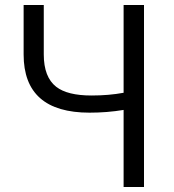

<svg xmlns="http://www.w3.org/2000/svg" viewBox="-20 -752 701 772"><path d="M477 -310Q411 -299 340 -299Q75 -299 75 -533V-732H156V-533Q156 -442 206 -403Q251 -368 348 -368Q418 -368 477 -379V-732H559V0H477Z"/></svg>

Font: Source Han Sans CN Normal
Style: Regular
Weight: 350
Designer: Ryoko NISHIZUKA 西塚涼子 (kana, bopomofo & ideographs); Paul D. Hunt (Latin, Greek & Cyrillic); Sandoll Communications 산돌커뮤니
Foundry: Adobe
Version: Version 2.004;hotconv 1.0.118;makeotfexe 2.5.65603